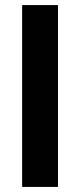

<svg xmlns="http://www.w3.org/2000/svg" viewBox="-20 -735 316 755"><path d="M67 0V-715H208V0Z"/></svg>

Font: Bricolage Grotesque 12pt Bricolage Grotesque 10pt Regular
Style: Bold
Weight: 700
Designer: Mathieu Triay
Foundry: Atelier Triay
Version: Version 1.001; ttfautohint (v1.8.4.7-5d5b);gftools[0.9.33.de